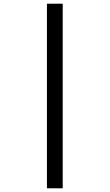

<svg xmlns="http://www.w3.org/2000/svg" viewBox="-20 -779 591 1035"><path d="M233 -759H318V236H233Z"/></svg>

Font: Noto Sans Javanese Medium
Style: Regular
Weight: 500
Version: Version 2.004